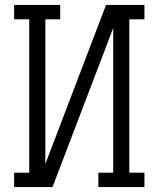

<svg xmlns="http://www.w3.org/2000/svg" viewBox="-20 -755 640 775"><path d="M37 0V-58H98V-677H37V-735H223V-677H163V-93L408 -735H563V-677H502V-58H563V0H377V-58H437V-642L192 0Z"/></svg>

Font: Iosevka Etoile Light
Style: Regular
Weight: 300
Designer: Belleve Invis
Foundry: Belleve Invis
Version: Version 25.0.1; ttfautohint (v1.8.4)